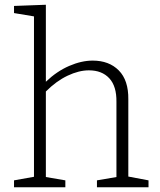

<svg xmlns="http://www.w3.org/2000/svg" viewBox="-20 -788 674 808"><path d="M520 -45 605 -29V0H388V-29L470 -43V-359Q471 -425 440 -458.5Q409 -492 354 -492Q312 -492 264.5 -469.5Q217 -447 173 -403V-43L255 -29V0H39V-29L123 -44V-719L39 -733V-763L173 -768V-444Q219 -488 271 -510.5Q323 -533 370 -533Q439 -533 480 -491.5Q521 -450 520 -370Z"/></svg>

Font: Bitter Pro Light
Style: Regular
Weight: 300
Designer: Sol Matas, and Bitter project Authors
Foundry: Sol Matas
Version: Version 1.010